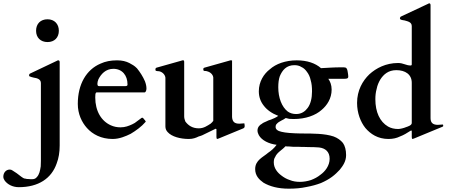

<svg xmlns="http://www.w3.org/2000/svg" viewBox="-141 -823 2702 1155"><path d="M-121 240C-121 248 -118 256 -113 263C-97.2 285.1 -66.5 303 -28 303C91 303 169.1 249.8 200 160C212 129 218 93 218 52V-449C218 -456 215 -460 210 -460H207C206 -459 204 -459 203 -458L41 -381C38 -380 36 -378 36 -376C34 -375 34 -373 34 -372C34 -368 34 -366 36 -364C43.5 -360.3 52.5 -358.4 62 -356C83 -353 105 -346.4 105 -323V145C105 154 104 165 104 178C100 203.9 95.5 227.5 80 243C74 251 64 255 53 255C44 255 37 255 30 254C24 254 18 254 14 252C2.5 252 -6.2 245.1 -13 240C-34.5 223.1 -46.8 213.9 -65 203C-71.6 199 -74.9 197 -82 197C-106 197 -121 217.1 -121 240ZM145 -570C186.8 -570 213 -597.2 213 -638C213 -678.7 186.3 -707 145 -707C103.2 -707 76 -680.3 76 -638C76 -596.7 103.3 -570 145 -570Z M740 -290C740 -304 737 -318 731 -334C718.8 -362.4 701.3 -389.6 683 -412C665.5 -429.5 656.1 -433.1 637 -444C616.5 -454.2 594.1 -460 563 -460C526 -460 493 -454 463 -440C379.1 -404 327 -317.6 327 -198C327 -137.5 350.8 -87.7 382 -53C415.9 -15.3 467.4 13 537 13C576.8 13 615.1 -3.1 645 -18C676.7 -36.7 711 -61.9 734 -89C735 -90 736 -91 736 -92C732.2 -95.8 732.7 -99.7 727 -104C725.3 -106.5 719.3 -115 715 -115C714 -115 713 -115 711 -114C702 -107 693 -100 684 -94C675 -86 665 -80 654 -75C633.3 -65.6 612.5 -57 584 -57C563 -57 544 -61 526 -69C468.9 -94.4 432 -154.2 432 -237C432 -246 433 -253 433 -258C435 -264 437 -267 440 -267H728C736.4 -267 740 -281.4 740 -290ZM445 -320C445 -327 447 -336 451 -346C466.5 -376.9 494.5 -409 541 -409C594.2 -409 626 -369.2 626 -316C627 -309 623 -305 614 -305H454C446.4 -305 445 -311.6 445 -320Z M1166 13C1168.5 12.4 1174.1 10 1175 10L1323 -51C1326 -52 1328 -55 1330 -58C1330 -62 1331 -64 1331 -65C1331 -67 1331 -70 1330 -74C1330 -79 1329 -81 1328 -81L1299 -79C1268.9 -79 1257 -91.4 1255 -119V-456C1256 -459 1254 -460 1251 -460H1244C1242 -459 1240 -459 1238 -458L1089 -416C1083.3 -414.1 1082 -412.1 1082 -405C1082 -402 1083 -400 1084 -398C1085 -398 1087 -397 1090 -396H1098C1100 -395 1103 -395 1105 -394C1122.2 -390.2 1139.9 -376.1 1142 -357V-96C1138 -90 1132 -84 1126 -79C1106.3 -66.7 1085.3 -51 1055 -51C1015.6 -51 991.4 -68.8 974 -92C970 -102 967 -112 967 -123V-452C967 -457 965 -460 962 -460H956C954 -459 952 -459 950 -458L801 -416C795.6 -414.2 794 -410.8 794 -404C794 -398.4 796.4 -396 802 -396C804 -395 806 -395 809 -395C830.4 -395 851.7 -376.9 854 -356V-62C854 -49 859 -37 868 -28C892.4 -0.8 943.9 13 995 13C1019.7 13 1037.5 6.3 1054 -2C1061 -4 1068 -6 1075 -9L1153 -47C1153 -48 1153 -48 1154 -48H1156C1159 -48 1160 -47 1161 -46V1C1161 5.5 1161.8 13 1166 13Z M1834 -349H1923C1924.2 -349 1925.3 -349 1926.4 -349C1942.7 -349 1954 -349.4 1954 -362C1954 -369 1953 -376 1952 -382C1951 -388.9 1949 -406 1944 -411C1944 -413 1942 -414 1939 -416C1936 -416 1932 -417 1928 -418H1909C1866.2 -418 1831.7 -415 1790 -413C1756.4 -442.7 1707.2 -460 1644 -460C1576.8 -460 1518.8 -439.1 1482 -406C1446.2 -378.7 1416 -331.7 1416 -274C1416 -241 1426 -212 1446 -187C1465 -162 1494 -141 1533 -126C1526 -121 1518 -116 1511 -113L1490 -104C1479 -101 1469 -97 1460 -92C1450 -88 1441 -84 1434 -78C1420.5 -71.2 1408 -57.1 1408 -38C1408 -29 1411 -19 1416 -10C1433.6 21.7 1477.3 42.6 1523 48C1509.4 67.4 1490.5 83.7 1472 96C1442.5 122.2 1394 139.7 1394 194C1394 233.6 1417.4 257.2 1444 276C1482.2 298.5 1531.9 312 1596 312C1635 312 1670 309 1702 302C1735 296 1764 288 1790 278C1815 267 1837 255 1856 241C1875 227 1890 212 1903 198C1922.3 174.2 1941 147.1 1941 110C1941 79 1934 54 1922 37C1908 20 1890 7 1866 -2C1812.5 -19.8 1743.6 -20 1669 -20C1616 -21 1577 -24 1553 -30C1529 -35 1517 -45 1517 -59C1517 -67 1519 -74 1524 -78C1537.6 -94.3 1562.5 -100.6 1578 -113C1585 -111 1592 -110 1599 -108C1606 -108 1615 -107 1626 -107C1697.1 -107 1756.7 -128.6 1794 -162C1826.1 -189 1854 -230.6 1854 -284C1854 -312.3 1844.8 -333.9 1834 -349ZM1506 154C1506 141 1508 130 1514 122C1525.6 93 1557.2 79 1576 57C1581 58 1587 58 1595 58C1603 59 1612 59 1622 60H1654C1666 61 1678 61 1690 61C1710 62 1728 62 1744 62C1760 63 1771 63 1778 64C1815.9 68.2 1842 89.5 1842 132C1842 174 1814.3 208.7 1787 228C1770 242 1751 252 1730 260C1708 267 1686 271 1663 271C1642 271 1621 268 1602 260C1583 254 1566 244 1552 233C1528.5 215.8 1506 188.9 1506 154ZM1736 -273C1736 -231.7 1727.2 -197 1710 -174C1695.8 -154.4 1673.7 -137 1641 -137C1621 -137 1604 -142 1590 -152C1553.9 -179.8 1533 -235.3 1533 -298C1533 -325 1536 -347 1542 -364C1557.2 -401 1581.9 -431 1630 -431C1645 -431 1660 -428 1672 -420C1686 -414 1697 -403 1706 -390C1716 -377 1724 -360 1728 -340C1734 -321 1736 -298 1736 -273Z M2330 -429C2300.8 -429 2285.7 -444 2254 -444C2180.3 -444 2121.9 -413.3 2081 -376C2040.1 -336.9 2007 -279 2007 -204C2007 -142.7 2028.2 -89 2057 -53C2087.9 -16.7 2132.2 13 2196 13C2223.5 13 2245.9 7.5 2265 -2C2288.2 -10.5 2307.5 -22.9 2328 -36C2331 -37 2332 -38 2333 -38C2335 -38 2336 -36 2336 -33V1C2336 5.5 2336.8 13 2341 13C2343.5 12.4 2349.1 10 2350 10L2517 -59C2521.6 -60.5 2525 -62.2 2525 -65V-71C2524 -73 2523 -74 2522 -74L2493 -72C2464.5 -72 2449 -83.5 2449 -112V-792C2449 -799 2446 -803 2441 -803C2440 -803 2439 -803 2438 -802L2434 -800L2272 -724C2269 -723 2267 -721 2267 -719C2265 -717 2265 -715 2265 -714C2265 -711 2265 -708 2267 -708C2267 -703.6 2287.9 -700.6 2293 -700C2312.6 -694.4 2336 -690.1 2336 -666V-436C2336 -432 2333.7 -429 2330 -429ZM2336 -325V-83C2336 -69.4 2314.3 -62.4 2301 -58C2289.4 -52.8 2266.6 -47 2254 -47C2231 -47 2210 -52 2193 -62C2143.9 -90.9 2117 -148.8 2117 -226C2117 -247 2119 -268 2125 -289C2129 -310 2137 -328 2147 -345C2166.5 -375.2 2194.8 -401 2243 -401C2296.7 -401 2336 -375.6 2336 -325Z"/></svg>

Font: fbb
Style: Bold
Weight: 400
Designer: David J. Perry, Michael Sharpe
Version: Version 1.045